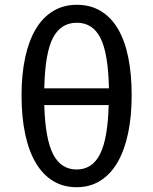

<svg xmlns="http://www.w3.org/2000/svg" viewBox="-20 -770 640 802"><path d="M70 -371Q70 -459 85 -529Q100 -599 129 -648Q158 -697 201.5 -723.5Q245 -750 301 -750Q357 -750 400 -724.5Q443 -699 472 -650.5Q501 -602 515.5 -531.5Q530 -461 530 -372Q530 -284 515 -213Q500 -142 471 -92Q442 -42 399 -15Q356 12 300 12Q244 12 201 -14.5Q158 -41 129 -90.5Q100 -140 85 -211Q70 -282 70 -371ZM301 -675Q234 -675 201 -611.5Q168 -548 165 -401H435Q432 -548 399.5 -611.5Q367 -675 301 -675ZM300 -62Q365 -62 397.5 -125.5Q430 -189 434 -331H165Q169 -189 202 -125.5Q235 -62 300 -62Z"/></svg>

Font: Wlorlttqgufhjawjgtejqphaquk
Style: Regular
Weight: 400
Monospace: yes
Designer: Carrois Corporate & Edenspiekermann
Foundry: Carrois Corporate GbR & Edenspiekermann AG
Version: Version 2.001